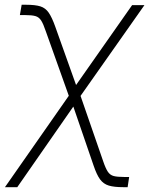

<svg xmlns="http://www.w3.org/2000/svg" viewBox="-37 -567 615 791"><path d="M-16.6 204.1 261.7 -194.3H287.1L387.7 96.2Q397.9 126.5 407.2 140.4Q416.5 154.3 431.4 158.2Q446.3 162.1 474.6 162.1H495.1L488.8 204.1H470.2Q433.1 204.1 411.1 197.5Q389.2 190.9 375.2 171.9Q361.3 152.8 348.6 115.2L265.1 -127.9L34.2 204.1ZM251.5 -158.2 152.3 -436.5Q141.6 -468.3 132.6 -482.4Q123.5 -496.6 108.9 -500.7Q94.2 -504.9 65.9 -504.9H44.9L52.2 -547.4H70.8Q107.9 -547.4 129.2 -540.8Q150.4 -534.2 163.8 -514.6Q177.2 -495.1 190.9 -456.5L276.4 -216.8L507.3 -545.9H558.1L285.2 -158.2Z"/></svg>

Font: Inter ExtraLight
Style: Italic
Weight: 250
Italic angle: -9.3988°
Designer: Rasmus Andersson
Foundry: rsms
Version: Version 4.001;git-66647c0bb